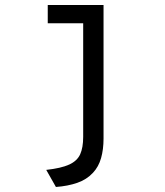

<svg xmlns="http://www.w3.org/2000/svg" viewBox="-20 -531 656 764"><path d="M202.5 213 164 145Q223 138.5 255 124Q287 109.5 299 83Q311 56.5 311 13.5V-511H392V20.5Q392 63.5 382.2 98Q372.5 132.5 350 156.5Q325 183.5 287.5 196.5Q250 209.5 202.5 213ZM170 -438.5V-511H365V-438.5Z"/></svg>

Font: Overpass Mono Light
Style: Regular
Weight: 400
Monospace: yes
Version: Version 4.000